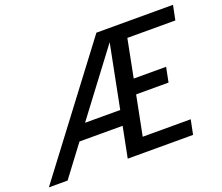

<svg xmlns="http://www.w3.org/2000/svg" viewBox="-158 -871 1203 1041"><g transform="rotate(-20 443.5 -350.0)"><path d="M635 -616 592 -397H779L762 -312H575L530 -84H807L790 0H413L448 -177H199L66 0H-42L487 -700H929L912 -616ZM262 -262H465L537 -627Z"/></g></svg>

Font: Albert Sans Medium
Style: Italic
Weight: 500
Italic angle: -11.25°
Designer: Andreas Rasmussen
Foundry: a.Foundry
Version: Version 1.025